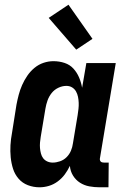

<svg xmlns="http://www.w3.org/2000/svg" viewBox="-20 -788 540 816"><path d="M148 8Q122 8 98.5 -1Q75 -10 59 -28.5Q43 -47 35.5 -70.5Q28 -94 25.5 -119.5Q23 -145 24.5 -171Q26 -197 31 -223L50 -343Q54 -364 59.5 -385Q65 -406 74 -426.5Q83 -447 96 -466Q109 -485 126.5 -499.5Q144 -514 165 -521Q186 -528 207 -528Q232 -528 254.5 -520.5Q277 -513 292 -496.5Q307 -480 316 -459Q325 -438 329 -415L347 -520H472L405 -117Q404 -113 404.5 -109Q405 -105 407.5 -102Q410 -99 414 -98Q418 -97 422 -97H442L441 8H404Q381 8 359.5 4Q338 0 320 -11.5Q302 -23 290.5 -41.5Q279 -60 277 -83Q268 -64 255.5 -47Q243 -30 225.5 -17Q208 -4 188 2Q168 8 148 8ZM204 -97Q219 -97 235 -102.5Q251 -108 263 -120Q275 -132 281.5 -147.5Q288 -163 290 -179L310 -299Q312 -312 313.5 -325Q315 -338 314.5 -351Q314 -364 311.5 -376.5Q309 -389 303 -399.5Q297 -410 286.5 -416.5Q276 -423 262 -423Q245 -423 228 -415Q211 -407 199.5 -392.5Q188 -378 182 -361Q176 -344 173 -326L153 -206Q151 -194 150 -182Q149 -170 150 -158.5Q151 -147 154 -135.5Q157 -124 163.5 -115.5Q170 -107 180.5 -102Q191 -97 204 -97ZM304 -577 187 -712 271 -768 373 -623Z"/></svg>

Font: Iosevka Extrabold
Style: Italic
Weight: 800
Italic angle: -9°
Monospace: yes
Designer: Belleve Invis
Foundry: Belleve Invis
Version: Version 32.5.0; ttfautohint (v1.8.4)